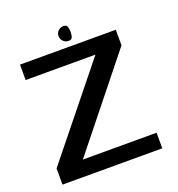

<svg xmlns="http://www.w3.org/2000/svg" viewBox="-140 -903 942 1018"><g transform="rotate(-20 330.5 -394.0)"><path d="M39 0H602V-88H186L585.5 -587V-675H45V-588H439L39 -91.5ZM330.5 -705Q348 -705 352.2 -717.5Q356.5 -730 356.5 -747Q356.5 -764 352.2 -776.2Q348 -788.5 330.5 -788.5Q313.5 -788.5 301 -776.2Q288.5 -764 288.5 -747Q288.5 -729.5 301 -717.2Q313.5 -705 330.5 -705Z"/></g></svg>

Font: Anybody SemiExpanded Medium
Style: Regular
Weight: 500
Width: 6
Version: Version 1.113;gftools[0.9.25]